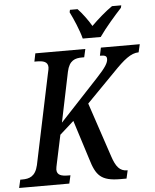

<svg xmlns="http://www.w3.org/2000/svg" viewBox="-80 -982 836 1033"><g transform="rotate(-5 338.0 -465.5)"><path d="M392 -771H489C523 -820 576 -880 611 -918L614 -931H564C530 -908 483 -867 450 -834C431 -867 401 -907 378 -931H337L334 -918C353 -880 380 -818 392 -771ZM-19 0H252L262 -44H251C215 -44 189 -50 189 -81C189 -88 192 -101 194 -111L227 -266L303 -334L370 -123C397 -32 423 0 529 0H561L571 -44H568C529 -44 508 -69 489 -127L391 -420L547 -579C603 -637 643 -671 685 -671L695 -714H485L476 -671C505 -671 513 -666 513 -650C513 -630 498 -605 450 -554L241 -330L297 -600C310 -661 342 -670 380 -670H391L401 -714H131L122 -670H133C169 -670 195 -664 195 -633C195 -626 193 -617 189 -600L87 -114C73 -53 39 -44 2 -44H-9Z"/></g></svg>

Font: Noto Serif Condensed Medium
Style: Italic
Weight: 500
Width: 3
Italic angle: -12°
Designer: Monotype Design Team
Foundry: Monotype Imaging Inc.
Version: Version 2.013